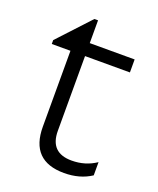

<svg xmlns="http://www.w3.org/2000/svg" viewBox="-123 -706 653 792"><g transform="rotate(20 203.5 -310.0)"><path d="M372 -23Q322 10 253 10Q106 10 106 -140V-473H24V-490L154 -630H170V-530H367V-473H170V-145Q170 -49 265 -49Q325 -49 372 -81Z"/></g></svg>

Font: Roundo
Style: Regular
Weight: 400
Designer: Namrata Goyal (Gurmukhi), Shiva Nallaperumal (Latin)
Foundry: Indian Type Foundry
Version: Version 1.000;PS 1.0;hotconv 1.0.88;makeotf.lib2.5.647800